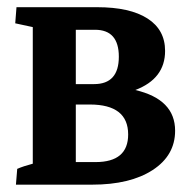

<svg xmlns="http://www.w3.org/2000/svg" viewBox="-20 -503 516 523"><path d="M23.4 0 26.9 -43Q43.5 -50.3 69.3 -57.1V-429.2L21.5 -439.5L24.9 -483.4H244.6Q334 -483.4 381.8 -452.6Q429.7 -421.9 429.7 -364.3Q429.7 -288.6 348.6 -257.8Q457 -232.4 457 -147Q457 -79.6 395.8 -39.8Q334.5 0 231 0ZM238.8 -421.9H186.5V-273.9H236.3Q303.7 -273.9 303.7 -348.6Q303.7 -421.9 238.8 -421.9ZM224.6 -218.3H186.5V-61.5H240.2Q329.1 -61.5 329.1 -136.7Q329.1 -218.3 224.6 -218.3Z"/></svg>

Font: Markazi Text
Style: Bold
Weight: 700
Designer: Borna Izadpanah (Arabic designer), Fiona Ross (Arabic design director) and Florian Runge (Latin designer)
Foundry: Borna Izadpanah and Florian Runge
Version: Version 1.001; ttfautohint (v1.8.3)